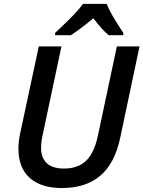

<svg xmlns="http://www.w3.org/2000/svg" viewBox="-20 -951 733 981"><path d="M609.9 -771H535.6Q498.5 -801.8 457 -857.9Q393.1 -804.2 341.8 -771H261.7V-783.2Q329.1 -845.7 359.9 -878.7Q390.6 -911.6 403.8 -931.2H524.9Q543.5 -882.8 609.9 -783.2ZM692.9 -713.9 594.2 -247.1Q566.9 -116.7 492.7 -53.5Q418.5 9.8 295.9 9.8Q189.9 9.8 132.1 -42Q74.2 -93.8 74.2 -190.9Q74.2 -231.4 84 -273.9L178.2 -713.9H293.9L200.2 -272Q189.9 -229 189.9 -194.8Q189.9 -145 219 -117.4Q248 -89.8 307.1 -89.8Q377.9 -89.8 419.4 -129.2Q460.9 -168.5 480 -256.8L577.1 -713.9Z"/></svg>

Font: TypoPRO Open Sans
Style: Italic
Weight: 600
Italic angle: -12°
Foundry: Ascender Corporation
Version: Version 1.10